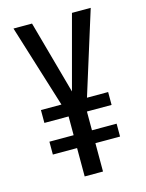

<svg xmlns="http://www.w3.org/2000/svg" viewBox="-110 -782 648 850"><g transform="rotate(-15 214.5 -357.0)"><path d="M214 -378 304 -714H390L271 -334H368V-275H255V-189H368V-130H255V0H171V-130H60V-189H171V-275H60V-334H154L36 -714H121Z"/></g></svg>

Font: Noto Sans Khmer ExtraCondensed
Style: Regular
Weight: 400
Width: 2
Designer: Danh Hong and the Monotype Design Team
Foundry: Monotype Imaging Inc.
Version: Version 2.004